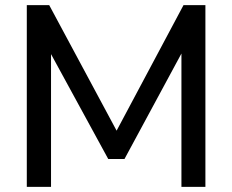

<svg xmlns="http://www.w3.org/2000/svg" viewBox="-20 -725 901 745"><path d="M84 0V-705H171L448 -189H417L692 -705H777V0H684V-558H706L463 -108H400L154 -559H178V0Z"/></svg>

Font: Nunito Sans 12pt ExtraLight 12pt SemiBold
Style: Regular
Weight: 600
Version: Version 3.101;gftools[0.9.27]